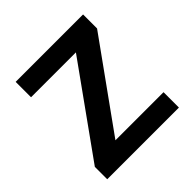

<svg xmlns="http://www.w3.org/2000/svg" viewBox="-149 -658 776 776"><g transform="rotate(-45 239.0 -270.0)"><path d="M442.9 0H33.2V-70.8L306.2 -452.1H49.8V-540H435.1V-460L168 -87.9H442.9Z"/></g></svg>

Font: f3_41264          
Style: Regular
Weight: 600
Foundry: Ascender Corporation
Version: Version 1.10